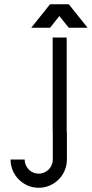

<svg xmlns="http://www.w3.org/2000/svg" viewBox="-20 -614 429 897"><path d="M226.1 -438.5H291.5V0H292.5V131.3Q292.5 158.7 282.2 182.6Q272 206.5 253.9 224.6Q235.8 242.7 211.9 252.9Q188 263.2 160.6 263.2Q133.3 263.2 109.6 252.9Q85.9 242.7 67.9 224.6Q49.8 206.5 39.6 182.6Q29.3 158.7 29.3 131.3H95.2Q95.2 145 100.3 157Q105.5 168.9 114.3 178Q123 187 135 192.1Q147 197.3 160.6 197.3Q174.3 197.3 186.3 192.1Q198.2 187 207.3 178Q216.3 168.9 221.4 157Q226.6 145 226.6 131.3V0H226.1ZM389.2 -484.4H301.3L257.3 -539.1L213.9 -484.4H126L213.9 -594.2H301.3Z"/></svg>

Font: Aeronef
Style: Regular
Weight: 400
Designer: Peter Wiegel - CAT-Fonts Germany
Foundry: CAT-Fonts, Peter Wiegel
Version: Version 0.002